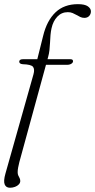

<svg xmlns="http://www.w3.org/2000/svg" viewBox="-23 -730 458 924"><path d="M176 -418 184.5 -445H315.5Q322 -445 325.2 -442.8Q328.5 -440.5 328.5 -435Q328.5 -430.5 324.5 -426.5Q320.5 -422.5 314 -420.2Q307.5 -418 299 -418ZM69.5 -433.5Q69.5 -438.5 73.8 -441.8Q78 -445 87 -445H156.5L184.5 -557Q202.5 -631 244 -670.5Q285.5 -710 352 -710Q385 -710 399.8 -699.5Q414.5 -689 414.5 -675.5Q414.5 -662 406 -653Q397.5 -644 383 -644Q372.5 -644 363.5 -648.2Q354.5 -652.5 345.5 -657.8Q336.5 -663 326.5 -667.2Q316.5 -671.5 303.5 -671.5Q273.5 -671.5 253 -650Q232.5 -628.5 225 -594Q221.5 -578.5 220 -560.8Q218.5 -543 217.8 -524.8Q217 -506.5 215 -488.8Q213 -471 208.5 -455.5L70 50.5Q66.5 65 64.2 76.8Q62 88.5 62 99Q62 108.5 65.2 115Q68.5 121.5 71.5 127.5Q74.5 133.5 74.5 141Q74.5 150 67.5 157.5Q60.5 165 49.2 169.2Q38 173.5 25 173.5Q6 173.5 -0.5 157.5Q-7 141.5 3 106L138 -372Q145 -397 135.8 -408.5Q126.5 -420 86 -421Q76.5 -422 73 -425.5Q69.5 -429 69.5 -433.5Z"/></svg>

Font: Fraunces ExtraLight
Style: Italic
Weight: 250
Italic angle: -16°
Version: Version 1.000;[b76b70a41]